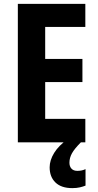

<svg xmlns="http://www.w3.org/2000/svg" viewBox="-20 -734 507 990"><path d="M420 0H72V-714H420V-595H213V-430H405V-311H213V-121H420ZM338 105Q338 124 348.5 135.5Q359 147 379 147Q392 147 402.5 144.5Q413 142 421 138V223Q409 228 392 232Q375 236 353 236Q296 236 266 207Q236 178 236 129Q236 92 259.5 54Q283 16 329 -16L397 0Q364 33 351 56.5Q338 80 338 105Z"/></svg>

Font: Noto Sans Thai Cond
Style: Bold
Weight: 700
Width: 3
Designer: Monotype Design Team
Foundry: Monotype Imaging Inc.
Version: Version 2.002; ttfautohint (v1.8.4.7-5d5b)